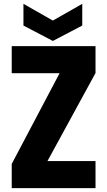

<svg xmlns="http://www.w3.org/2000/svg" viewBox="-20 -979 559 999"><path d="M477 -599V-739H41V-598H290L41 -126V0H477V-141H227ZM102 -846 255 -766 408 -846V-959L255 -872L102 -959Z"/></svg>

Font: Malmofest
Style: Bold
Weight: 700
Designer: Jonny Pinhorn (Poppins), Kolossal
Version: Version 1.004;Glyphs 3.1.2 (3151)